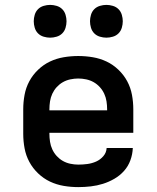

<svg xmlns="http://www.w3.org/2000/svg" viewBox="-20 -757 640 785"><path d="M300 8Q270 8 240.5 3Q211 -2 184.5 -14.5Q158 -27 136 -48Q114 -69 100 -95Q86 -121 80.5 -150.5Q75 -180 75 -210V-310Q75 -340 80.5 -369.5Q86 -399 100 -425Q114 -451 136 -472Q158 -493 184.5 -505.5Q211 -518 240.5 -523Q270 -528 300 -528Q330 -528 359.5 -523Q389 -518 415.5 -505.5Q442 -493 464 -472Q486 -451 500 -425Q514 -399 519.5 -369.5Q525 -340 525 -310V-214H182V-210Q182 -194 184.5 -177.5Q187 -161 194 -146Q201 -131 212 -119Q223 -107 237 -99Q251 -91 267.5 -87.5Q284 -84 300 -84Q319 -84 337.5 -86.5Q356 -89 373 -96.5Q390 -104 402.5 -118.5Q415 -133 416 -152H523Q522 -126 513 -101.5Q504 -77 487 -58Q470 -39 447.5 -26Q425 -13 401 -5.5Q377 2 351.5 5Q326 8 300 8ZM182 -306H418V-310Q418 -326 415.5 -342.5Q413 -359 406 -374Q399 -389 388 -401Q377 -413 363 -421Q349 -429 332.5 -432.5Q316 -436 300 -436Q284 -436 267.5 -432.5Q251 -429 237 -421Q223 -413 212 -401Q201 -389 194 -374Q187 -359 184.5 -342.5Q182 -326 182 -310ZM415 -603Q402 -603 388.5 -607Q375 -611 365.5 -620.5Q356 -630 352 -643.5Q348 -657 348 -670Q348 -683 352 -696.5Q356 -710 365.5 -719.5Q375 -729 388.5 -733Q402 -737 415 -737Q428 -737 441.5 -733Q455 -729 464.5 -719.5Q474 -710 478 -696.5Q482 -683 482 -670Q482 -657 478 -643.5Q474 -630 464.5 -620.5Q455 -611 441.5 -607Q428 -603 415 -603ZM185 -603Q172 -603 158.5 -607Q145 -611 135.5 -620.5Q126 -630 122 -643.5Q118 -657 118 -670Q118 -683 122 -696.5Q126 -710 135.5 -719.5Q145 -729 158.5 -733Q172 -737 185 -737Q198 -737 211.5 -733Q225 -729 234.5 -719.5Q244 -710 248 -696.5Q252 -683 252 -670Q252 -657 248 -643.5Q244 -630 234.5 -620.5Q225 -611 211.5 -607Q198 -603 185 -603Z"/></svg>

Font: Iosevka Aile Semibold
Style: Regular
Weight: 600
Designer: Belleve Invis
Foundry: Belleve Invis
Version: Version 31.1.0; ttfautohint (v1.8.4)